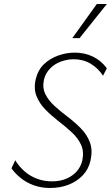

<svg xmlns="http://www.w3.org/2000/svg" viewBox="-20 -927 552 956"><path d="M229 9Q186 9 149.5 -4Q113 -17 84.5 -39.5Q56 -62 37 -89L56 -129Q74 -99 101 -75Q128 -51 163 -37.5Q198 -24 239 -24Q297 -24 338 -52.5Q379 -81 390 -129Q399 -173 383.5 -206.5Q368 -240 337 -268.5Q306 -297 271 -324Q236 -351 206.5 -381Q177 -411 162 -448Q147 -485 158 -533Q169 -579 199 -607.5Q229 -636 270 -650.5Q311 -665 352 -665Q402 -665 443 -645Q484 -625 512 -587L493 -550Q468 -588 431 -610Q394 -632 347 -632Q315 -632 283.5 -620.5Q252 -609 229.5 -586Q207 -563 199 -531Q190 -490 206 -458Q222 -426 252.5 -398.5Q283 -371 318 -344.5Q353 -318 383 -287.5Q413 -257 427.5 -218.5Q442 -180 431 -129Q422 -86 393 -55Q364 -24 322 -7.5Q280 9 229 9ZM340 -737 462 -907H512L376 -737Z"/></svg>

Font: Ysabeau Office ExtraLight
Style: Italic
Weight: 250
Italic angle: -12°
Designer: Christian Thalmann (Catharsis Fonts)
Version: Version 2.001;gftools[0.9.30]; featfreeze: tnum,lnum,ss02